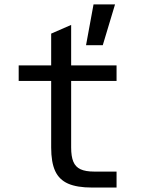

<svg xmlns="http://www.w3.org/2000/svg" viewBox="-20 -841 642 863"><path d="M441.9 -637.7 497.1 -821.3H400.4L366.7 -637.7ZM503.9 -69.8H402.8Q364.3 -69.8 341.8 -80.3Q319.3 -90.8 309.6 -114.3Q299.8 -137.7 299.8 -178.2V-477.1H503.9V-546.9H299.8V-729L210 -689.9V-546.9H64V-477.1H210V-178.2Q210 -111.3 228 -72.3Q246.1 -33.2 286.1 -15.6Q326.2 2 394 2H503.9Z"/></svg>

Font: Hack Dev
Style: Regular
Weight: 400
Designer: Christopher Simpkins
Foundry: Christopher Simpkins
Version: Version 2.0315